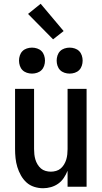

<svg xmlns="http://www.w3.org/2000/svg" viewBox="-20 -992 540 1020"><path d="M209 8Q185 8 161.5 0.5Q138 -7 120.5 -23Q103 -39 91 -60.5Q79 -82 72 -105Q65 -128 62.5 -152Q60 -176 60 -200V-520H161V-200Q161 -186 162.5 -172Q164 -158 168 -144.5Q172 -131 179.5 -118.5Q187 -106 197.5 -97Q208 -88 222 -84Q236 -80 250 -80Q264 -80 278 -84Q292 -88 302.5 -97Q313 -106 320.5 -118.5Q328 -131 332 -144.5Q336 -158 337.5 -172Q339 -186 339 -200V-520H440V0H339V-85Q331 -65 319 -47Q307 -29 289.5 -16.5Q272 -4 251 2Q230 8 209 8ZM350 -601Q336 -601 322.5 -605.5Q309 -610 299.5 -619.5Q290 -629 285.5 -642.5Q281 -656 281 -670Q281 -684 285.5 -697.5Q290 -711 299.5 -720.5Q309 -730 322.5 -734.5Q336 -739 350 -739Q364 -739 377.5 -734.5Q391 -730 400.5 -720.5Q410 -711 414.5 -697.5Q419 -684 419 -670Q419 -656 414.5 -642.5Q410 -629 400.5 -619.5Q391 -610 377.5 -605.5Q364 -601 350 -601ZM150 -601Q136 -601 122.5 -605.5Q109 -610 99.5 -619.5Q90 -629 85.5 -642.5Q81 -656 81 -670Q81 -684 85.5 -697.5Q90 -711 99.5 -720.5Q109 -730 122.5 -734.5Q136 -739 150 -739Q164 -739 177.5 -734.5Q191 -730 200.5 -720.5Q210 -711 214.5 -697.5Q219 -684 219 -670Q219 -656 214.5 -642.5Q210 -629 200.5 -619.5Q191 -610 177.5 -605.5Q164 -601 150 -601ZM262 -783 129 -918 196 -972 318 -827Z"/></svg>

Font: Iosevka SS18 Semibold
Style: Regular
Weight: 600
Monospace: yes
Designer: Belleve Invis
Foundry: Belleve Invis
Version: Version 25.1.1; ttfautohint (v1.8.4)